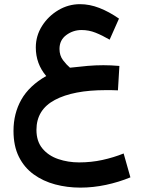

<svg xmlns="http://www.w3.org/2000/svg" viewBox="-20 -545 674 903"><path d="M541.5 -234.9 534.7 -120.1Q515.1 -121.1 502.7 -121.1Q490.2 -121.1 477.5 -121.1Q324.7 -121.1 238 -75Q151.4 -28.8 151.4 65.9Q151.4 119.6 179.7 153.6Q208 187.5 253.9 203.1Q299.8 218.8 352.1 218.8Q409.2 218.8 461.7 207.3Q514.2 195.8 561.5 176.8L593.3 289.1Q539.1 311.5 478.3 324.5Q417.5 337.4 357.9 337.4Q295.9 337.4 239.3 322.3Q182.6 307.1 138.4 275.1Q94.2 243.2 68.8 192.4Q43.5 141.6 43.5 70.3Q43.5 -11.2 80.3 -76.4Q117.2 -141.6 197.3 -187.5Q148.4 -245.1 148.4 -321.8Q148.4 -376.5 177.7 -422.9Q207 -469.2 254.4 -497.3Q301.8 -525.4 356.4 -525.4Q401.4 -525.4 447.3 -507.6Q493.2 -489.7 539.6 -457.5L495.6 -358.4Q461.4 -378.4 429.7 -391.1Q397.9 -403.8 363.8 -403.8Q323.7 -403.8 291.7 -380.1Q259.8 -356.4 259.8 -314.9Q259.8 -283.7 276.6 -261.7Q293.5 -239.7 309.1 -226.6Q355.5 -231.9 392.1 -235.1Q428.7 -238.3 466.3 -238.3Q485.4 -238.3 502.2 -237.5Q519 -236.8 541.5 -234.9Z"/></svg>

Font: Vazirmatn RD UI FD SemiBold
Style: Regular
Weight: 600
Designer: Saber Rastikerdar
Foundry: Saber Rastikerdar
Version: Version 33.003